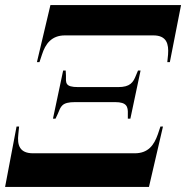

<svg xmlns="http://www.w3.org/2000/svg" viewBox="-62 -734 731 754"><path d="M83 -490H93L103 -520C116 -561 140 -595 193 -595H540C593 -595 601 -561 598 -520L595 -490H605L649 -714H136ZM146 -268H156L165 -287C177 -316 180 -333 233 -333H390C436 -333 441 -315 440 -287V-268H450L490 -457H480L472 -438C461 -410 449 -392 402 -392H245C192 -392 197 -409 197 -438L196 -457H186ZM-42 0H523L578 -237H568L558 -207C543 -164 520 -132 467 -132H68C15 -132 5 -164 10 -207L13 -237H3Z"/></svg>

Font: Noto Serif Display Condensed Black
Style: Italic
Weight: 900
Width: 3
Italic angle: -12°
Designer: Monotype Design Team
Foundry: Monotype Imaging Inc.
Version: Version 2.009